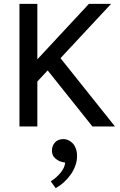

<svg xmlns="http://www.w3.org/2000/svg" viewBox="-20 -650 616 987"><path d="M80 0V-630H172V-345L437 -630H551L291 -351L571 0H455L225 -288L172 -231V0ZM297 182Q282 179 264.5 164.5Q247 150 247 124Q247 100 262.5 82.5Q278 65 306 65Q318 65 330 70Q342 75 352.5 85.5Q363 96 369.5 112.5Q376 129 376 153Q376 176 368 199.5Q360 223 345 245Q330 267 310 285.5Q290 304 266 317L241 282Q269 265 291 238.5Q313 212 315 186Z"/></svg>

Font: Mukta Vaani
Style: Regular
Weight: 400
Designer: Noopur Datye, Girish Dalvi, Yashodeep Gholap, Pallavi Karambelkar
Foundry: Ek Type
Version: Version 2.538;PS 1.000;hotconv 16.6.51;makeotf.lib2.5.65220;